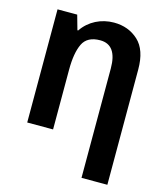

<svg xmlns="http://www.w3.org/2000/svg" viewBox="-137 -828 1004 1170"><g transform="rotate(15 365.0 -242.5)"><path d="M436 -725.1C356 -725.1 281.2 -688.5 236.8 -622.1H231.9L206.1 -713.9H82V0H245.1V-377.9C245.1 -447.3 254.4 -501.5 272.9 -540.5C291.5 -579.6 328.1 -599.1 382.8 -599.1C453.6 -599.1 488.8 -548.3 488.8 -450.2V240.2H651.9V-486.8C651.9 -569.3 631.3 -629.9 589.8 -668C548.3 -706.1 497.1 -725.1 436 -725.1Z"/></g></svg>

Font: Avrile Sans
Style: Bold
Weight: 700
Designer: Monotype Design Team, Google (font), Stefan Peev (BGR Cyrillic), Cristiano Sobral (main changes)
Foundry: The Avrile Sans Project Authors
Version: Version 3.110